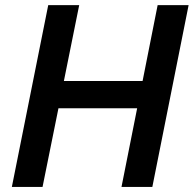

<svg xmlns="http://www.w3.org/2000/svg" viewBox="-20 -740 767 760"><path d="M170.9 -719.7H293.5L232.9 -419.4H544.4L604 -719.7H726.6L583 0H460.9L522.9 -311.5H211.4L148.4 0H26.9Z"/></svg>

Font: Reddit Sans Fudge SmBold Italic
Style: Regular
Weight: 600
Italic angle: -11.25°
Designer: Stephen Hutchings
Version: Version 1.013